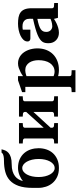

<svg xmlns="http://www.w3.org/2000/svg" viewBox="700 -1446 965 2404"><g transform="rotate(-90 1182.0 -243.5)"><path d="M394 -242.2Q394 -286.1 385 -323.7Q376 -361.3 360.6 -388.7Q345.2 -416 324.7 -431.4Q304.2 -446.8 280.8 -446.8Q255.9 -446.8 235.4 -431.4Q214.8 -416 199.7 -388.7Q184.6 -361.3 176.3 -323.7Q168 -286.1 168 -242.2Q168 -198.2 177 -161.4Q186 -124.5 201.2 -97.7Q216.3 -70.8 236.6 -55.9Q256.8 -41 279.8 -41Q304.7 -41 325.7 -55.9Q346.7 -70.8 361.8 -97.7Q377 -124.5 385.5 -161.4Q394 -198.2 394 -242.2ZM528.8 -242.2Q528.8 -191.4 513.7 -145.3Q498.5 -99.1 467.5 -64.2Q436.5 -29.3 389.6 -8.5Q342.8 12.2 279.8 12.2Q215.8 12.2 168.9 -10.3Q122.1 -32.7 91.8 -69.1Q61.5 -105.5 46.9 -150.9Q32.2 -196.3 32.2 -242.2V-317.9Q32.2 -422.9 56.6 -491.9Q81.1 -561 125.5 -601.8Q169.9 -642.6 232.4 -659.2Q294.9 -675.8 371.1 -675.8Q403.8 -675.8 423.8 -679.7Q443.8 -683.6 454.3 -688.7Q464.8 -693.8 468.5 -698.7Q472.2 -703.6 473.1 -706.1H515.1Q509.8 -682.1 500 -659.2Q490.2 -636.2 469.7 -618.4Q449.2 -600.6 415.3 -589.8Q381.3 -579.1 328.1 -579.1Q276.9 -579.1 240.2 -567.9Q203.6 -556.6 178.7 -537.4Q153.8 -518.1 139.2 -492.7Q124.5 -467.3 117.2 -439Q131.8 -450.2 149.9 -461.2Q168 -472.2 188.7 -480.7Q209.5 -489.3 232.7 -494.6Q255.9 -500 280.8 -500Q345.2 -500 391.8 -478.3Q438.5 -456.5 469 -420.7Q499.5 -384.8 514.2 -338.4Q528.8 -292 528.8 -242.2Z M924.8 0V-46.9L960.9 -49.8Q970.2 -50.8 976.6 -57.4Q982.9 -64 982.9 -73.2V-307.1L785.2 -91.8V-73.2Q785.2 -64 791.5 -57.4Q797.9 -50.8 807.1 -49.8L843.3 -46.9V0H587.9V-46.9L628.9 -49.8Q638.2 -50.8 644.5 -57.4Q650.9 -64 650.9 -73.2V-415Q650.9 -423.8 644.5 -430.4Q638.2 -437 628.9 -438L587.9 -440.9V-487.8H843.3V-440.9L807.1 -438Q797.9 -437 791.5 -430.4Q785.2 -423.8 785.2 -415V-178.2L982.9 -397V-415Q982.9 -423.8 976.6 -430.4Q970.2 -437 960.9 -438L924.8 -440.9V-487.8H1179.2V-440.9L1138.2 -438Q1128.9 -437 1122.6 -430.4Q1116.2 -423.8 1116.2 -415V-73.2Q1116.2 -64 1122.6 -57.4Q1128.9 -50.8 1138.2 -49.8L1179.2 -46.9V0Z M1630.9 -243.2Q1630.9 -275.9 1623.3 -306.2Q1615.7 -336.4 1600.3 -359.1Q1585 -381.8 1561.3 -395.5Q1537.6 -409.2 1504.9 -409.2Q1491.7 -409.2 1478.8 -406.7Q1465.8 -404.3 1455.1 -401.4Q1442.4 -397.9 1431.2 -394V-54.2Q1440.9 -50.3 1450.7 -47.9Q1459 -45.4 1468.3 -43.7Q1477.5 -42 1485.8 -42Q1522 -42 1549.1 -57.6Q1576.2 -73.2 1594.5 -100.3Q1612.8 -127.4 1621.8 -164.3Q1630.9 -201.2 1630.9 -243.2ZM1778.8 -257.8Q1778.8 -197.3 1759.8 -147.5Q1740.7 -97.7 1705.6 -62.3Q1670.4 -26.9 1620.6 -7.3Q1570.8 12.2 1508.8 12.2Q1493.7 12.2 1480 10.7Q1466.3 9.3 1455.1 7.3Q1442.4 5.4 1431.2 2V146Q1431.2 155.8 1437.3 162.4Q1443.4 168.9 1453.1 168.9L1505.9 171.9V219.2H1231V171.9L1274.9 168.9Q1284.2 168.9 1290.5 162.4Q1296.9 155.8 1296.9 146V-408.2H1231V-449.2L1378.9 -500H1431.2V-437Q1454.6 -454.6 1481.4 -468.3Q1504.4 -480 1532.7 -490Q1561 -500 1591.8 -500Q1622.1 -500 1647.9 -490.2Q1673.8 -480.5 1694.6 -463.6Q1715.3 -446.8 1731.2 -423.6Q1747.1 -400.4 1757.6 -373.5Q1768.1 -346.7 1773.4 -317.1Q1778.8 -287.6 1778.8 -257.8Z M2161.1 0 2147.9 -49.8Q2122.1 -32.2 2093.8 -18.6Q2068.8 -6.8 2038.1 2.7Q2007.3 12.2 1974.1 12.2Q1946.8 12.2 1923.1 3.2Q1899.4 -5.9 1881.6 -22.7Q1863.8 -39.6 1853.5 -63.5Q1843.3 -87.4 1843.3 -117.2Q1843.3 -139.6 1846.9 -158.7Q1850.6 -177.7 1861.6 -194.1Q1872.6 -210.4 1893.1 -225.3Q1913.6 -240.2 1947.5 -254.4Q1981.4 -268.6 2030.8 -282.7Q2080.1 -296.9 2148.9 -312V-324.2Q2148.9 -331.5 2149.4 -337.4Q2149.4 -344.2 2149.9 -351.1Q2150.4 -365.2 2147 -381.6Q2143.6 -397.9 2133.3 -411.9Q2123 -425.8 2104.5 -434.8Q2085.9 -443.8 2056.2 -443.8Q2045.9 -443.8 2037.8 -443.4Q2029.8 -442.9 2024.4 -441.9Q2018.1 -440.9 2013.2 -439.9V-345.2H1910.2Q1897.5 -344.2 1887.7 -347.7Q1879.4 -350.6 1872.3 -357.9Q1865.2 -365.2 1865.2 -380.9Q1865.2 -408.7 1885 -430.7Q1904.8 -452.6 1936.8 -468Q1968.8 -483.4 2008.5 -491.7Q2048.3 -500 2087.9 -500Q2130.9 -500 2166.5 -493.7Q2202.1 -487.3 2227.8 -469Q2253.4 -450.7 2267.3 -417.5Q2281.2 -384.3 2281.2 -330.1V-73.2Q2281.2 -64 2287.6 -57.4Q2293.9 -50.8 2303.2 -49.8L2347.2 -46.9V0ZM2147.9 -257.8Q2099.6 -248 2068.1 -237.8Q2036.6 -227.5 2018.1 -214.4Q1999.5 -201.2 1992.2 -184.3Q1984.9 -167.5 1984.9 -145Q1984.9 -129.4 1990 -116Q1995.1 -102.5 2004.6 -92.5Q2014.2 -82.5 2027.3 -76.7Q2040.5 -70.8 2056.2 -70.8Q2072.3 -70.8 2088.6 -74.2Q2105 -77.6 2118.2 -81.5Q2133.8 -86.4 2147.9 -92.8Z"/></g></svg>

Font: Charis SIL Cyr
Style: Bold
Weight: 700
Foundry: SIL International
Version: Version 5.000